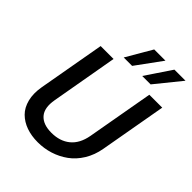

<svg xmlns="http://www.w3.org/2000/svg" viewBox="-254 -1053 1197 1197"><g transform="rotate(45 345.0 -454.5)"><path d="M66.9 -253.9 145 -694.8H258.8L181.2 -253.9Q167 -174.8 201.4 -135Q235.8 -95.2 310.1 -95.2Q384.8 -95.2 433.3 -135Q481.9 -174.8 496.1 -253.9L574.2 -694.8H688L609.9 -253.9Q598.6 -189.5 567.6 -138.9Q536.6 -88.4 492.9 -56.9Q449.2 -25.4 397.9 -9.3Q346.7 6.8 291 6.8Q235.4 6.8 189.9 -9.3Q144.5 -25.4 112.8 -56.9Q81.1 -88.4 68.4 -138.9Q55.7 -189.5 66.9 -253.9ZM574.2 -916H671.9L534.2 -746.1H460ZM396 -916H495.1L371.1 -746.1H296.9Z"/></g></svg>

Font: Poppins Medium
Style: Italic
Weight: 500
Italic angle: -10°
Designer: Ninad Kale (Devanagari), Jonny Pinhorn (Latin)
Foundry: Indian Type Foundry
Version: Version 3.200;PS 1.000;hotconv 16.6.54;makeotf.lib2.5.65590